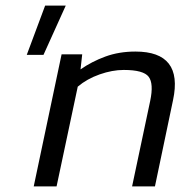

<svg xmlns="http://www.w3.org/2000/svg" viewBox="-20 -669 698 689"><path d="M76 -472 142 -649H216L136 -472ZM101 0 201 -474H275L269 -420Q309 -448 358 -466Q407 -484 466 -484Q638 -484 601 -310L536 0H454L519 -307Q532 -369 513.5 -393.5Q495 -418 424 -418Q383 -418 337.5 -402Q292 -386 259 -358L183 0Z"/></svg>

Font: Kanit Light
Style: Italic
Weight: 300
Italic angle: -12°
Designer: Katatrad Team
Foundry: CadsonDemak
Version: Version 2.000; ttfautohint (v1.8.3)